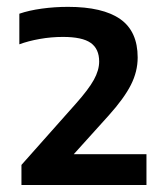

<svg xmlns="http://www.w3.org/2000/svg" viewBox="-20 -834 474 546"><path d="M41 -308V-365L196 -539.5Q232 -580 247 -607.2Q262 -634.5 262 -659Q262 -695 238 -712Q214 -729 159 -729Q125.5 -729 93 -723.2Q60.5 -717.5 35 -708V-795Q62.5 -804.5 99 -809.5Q135.5 -814.5 173.5 -814.5Q272 -814.5 321.8 -779.8Q371.5 -745 371.5 -670.5Q371.5 -630.5 352.2 -592.5Q333 -554.5 289 -505.5L164.5 -367.5L165 -395.5H396.5V-308Z"/></svg>

Font: Encode Sans SC SemiExpanded SemiBold
Style: Regular
Weight: 600
Width: 6
Designer: Multiple Designers
Foundry: Impallari Type
Version: Version 3.002